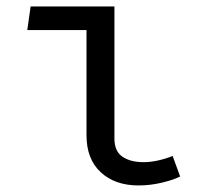

<svg xmlns="http://www.w3.org/2000/svg" viewBox="-20 -560 655 592"><path d="M246.7 -467.2H64.1L74.4 -540H332.8V-133.3Q332.8 -93.3 357.7 -76.7Q382.6 -60 422.1 -60Q443.6 -60 466.9 -65.1Q490.3 -70.3 512.3 -79L535.4 -15.9Q517.4 -6.2 480.8 2.8Q444.1 11.8 407.2 11.8Q334.4 11.8 290.5 -29Q246.7 -69.7 246.7 -143.1Z"/></svg>

Font: FiraCode Nerd Font
Style: Regular
Weight: 400
Designer: Carrois Corporate, Edenspiekermann AG, Nikita Prokopov
Foundry: Carrois Corporate, Edenspiekermann AG, Nikita Prokopov
Version: Version 6.002;Nerd Fonts 2.1.0